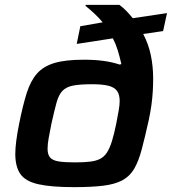

<svg xmlns="http://www.w3.org/2000/svg" viewBox="-20 -763 708 791"><path d="M285 8Q191 8 138 -4Q85 -16 64 -46Q43 -76 43 -129Q43 -152 47 -183Q51 -214 59 -254Q74 -329 90 -379.5Q106 -430 132.5 -460Q159 -490 204.5 -503.5Q250 -517 325 -517Q372 -517 407.5 -512Q443 -507 473 -497L480 -499Q473 -530 465 -556Q457 -582 445 -605L296 -582L311 -655L403 -671Q388 -689 370 -706Q352 -723 332 -739L333 -743H472Q488 -731 501 -717.5Q514 -704 527 -688L668 -709L652 -635L570 -623Q592 -581 601.5 -535Q611 -489 611 -439Q611 -415 609.5 -388Q608 -361 604 -331.5Q600 -302 593 -269Q577 -197 564 -148Q551 -99 533 -68Q515 -37 484.5 -20.5Q454 -4 406 2Q358 8 285 8ZM289 -94Q325 -94 350.5 -97Q376 -100 392.5 -108.5Q409 -117 420.5 -134.5Q432 -152 441 -181Q450 -210 459 -254Q465 -286 469 -308Q473 -330 473 -347Q473 -373 462.5 -388Q452 -403 427.5 -409.5Q403 -416 359 -416Q310 -416 281.5 -410.5Q253 -405 237.5 -389Q222 -373 213 -340.5Q204 -308 192 -254Q185 -219 180.5 -194Q176 -169 176 -150Q176 -126 186.5 -114Q197 -102 221.5 -98Q246 -94 289 -94Z"/></svg>

Font: Saira Expanded SemiBold
Style: Italic
Weight: 600
Width: 7
Italic angle: -12°
Designer: Hector Gatti with collaboration of the Omnibus-Type team
Foundry: Omnibus-Type
Version: Version 1.101